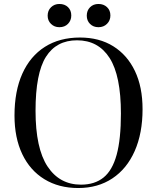

<svg xmlns="http://www.w3.org/2000/svg" viewBox="-20 -933 791 967"><path d="M374 14Q276 14 203.5 -30.5Q131 -75 92 -157Q53 -239 53 -351Q53 -474 92.5 -562Q132 -650 206 -697Q280 -744 383 -744Q480 -744 550.5 -700Q621 -656 659.5 -575.5Q698 -495 698 -383Q698 -262 658.5 -172.5Q619 -83 546 -34.5Q473 14 374 14ZM388 -3Q457 -3 501.5 -39Q546 -75 567.5 -153.5Q589 -232 589 -361Q589 -552 532 -641Q475 -730 368 -730Q264 -730 211.5 -647Q159 -564 159 -375Q159 -186 219.5 -94.5Q280 -3 388 -3ZM476 -796Q450 -796 433.5 -812.5Q417 -829 417 -854Q417 -880 433.5 -896.5Q450 -913 476 -913Q502 -913 519 -897Q536 -881 536 -855Q536 -830 519 -813Q502 -796 476 -796ZM279 -796Q254 -796 237 -812.5Q220 -829 220 -854Q220 -880 237 -896.5Q254 -913 279 -913Q306 -913 322.5 -897Q339 -881 339 -855Q339 -830 322.5 -813Q306 -796 279 -796Z"/></svg>

Font: Display Regular
Style: Regular
Weight: 400
Designer: Latin by Veronika Burian and Jose Scaglione. Greek by Irene Vlachou. Cyrillic by Vera Evstafieva.
Foundry: TypeTogether
Version: Version 3.002